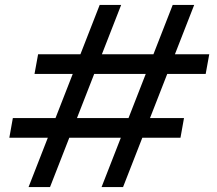

<svg xmlns="http://www.w3.org/2000/svg" viewBox="-20 -760 880 780"><path d="M96 0H183.2L472.2 -740H385ZM392.6 0H479.9L768.9 -740H681.6ZM17.9 -200.4H713.2L727.5 -280.4H32.2ZM120.2 -459.7H815.6L830.1 -539.6H134.8Z"/></svg>

Font: Poppins Devanagari Thin
Style: Italic
Weight: 100
Italic angle: -10°
Designer: Ninad Kale (Devanagari), Jonny Pinhorn (Latin)
Foundry: Indian Type Foundry
Version: 4.005